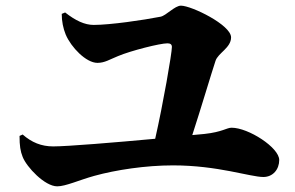

<svg xmlns="http://www.w3.org/2000/svg" viewBox="-20 -707 1040 678"><path d="M49 -227C49 -192 52 -173 60 -153C74 -117 138 -49 182 -49C212 -49 259 -71 313 -86C389 -107 494 -123 591 -123C749 -123 864 -82 910 -82C944 -82 966 -109 966 -142C966 -186 857 -256 798 -256C780 -256 766 -241 702 -234L659 -230C690 -325 726 -447 741 -492C750 -520 796 -538 796 -575C796 -619 656 -687 619 -687C597 -687 567 -652 547 -648C486 -636 369 -619 311 -619C279 -619 247 -634 210 -663L198 -658C198 -632 203 -607 212 -585C231 -540 284 -485 324 -485C350 -485 367 -497 397 -509C442 -528 545 -554 571 -554C582 -554 587 -550 587 -541C587 -519 556 -340 528 -217C387 -204 218 -190 168 -190C126 -190 92 -204 60 -232Z"/></svg>

Font: Noto Serif CJK HK Black
Style: Regular
Weight: 900
Designer: Ryoko NISHIZUKA 西塚涼子 (kana & ideographs); Frank Grießhammer (Latin, Greek & Cyrillic); Wenlong ZHANG 张文龙 (bopomofo); San
Foundry: Adobe
Version: Version 2.001;hotconv 1.1.0;makeotfexe 2.6.0